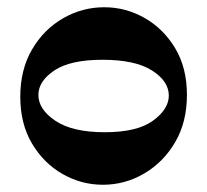

<svg xmlns="http://www.w3.org/2000/svg" viewBox="-20 -495 572 530"><path d="M268 -475Q327 -475 379 -445.5Q431 -416 463.5 -362Q496 -308 496 -233Q496 -158 463.5 -102.5Q431 -47 378 -16Q325 15 264 15Q205 15 153 -14.5Q101 -44 68.5 -98.5Q36 -153 36 -228Q36 -303 68.5 -358.5Q101 -414 154 -444.5Q207 -475 268 -475ZM269 -130Q359 -130 402.5 -162Q446 -194 446 -231Q446 -271 399.5 -300.5Q353 -330 263 -330Q174 -330 130 -300.5Q86 -271 86 -233Q86 -193 133 -161.5Q180 -130 269 -130Z"/></svg>

Font: Bona Nova SC
Style: Bold
Weight: 700
Designer: Mateusz Machalski
Foundry: Capitalics
Version: Version 4.001; ttfautohint (v1.8.4.7-5d5b)